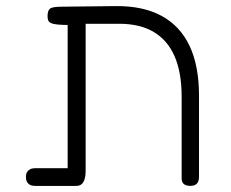

<svg xmlns="http://www.w3.org/2000/svg" viewBox="-20 -600 758 630"><path d="M95 10Q85 10 78.5 6.5Q72 3 68.5 -3.5Q65 -10 65 -19Q65 -29 68.5 -35Q72 -41 78.5 -44.5Q85 -48 94 -48H202V-535L210 -518Q184 -518 169 -519.5Q154 -521 147 -524.5Q140 -528 138 -533.5Q136 -539 136 -547Q136 -565 144 -571.5Q152 -578 182 -578L359 -580Q449 -581 510 -548Q571 -515 602 -449.5Q633 -384 633 -286V-20Q633 -10 630 -3.5Q627 3 620.5 6.5Q614 10 605 10Q596 10 589.5 7.5Q583 5 579.5 -0.5Q576 -6 576 -13V-283Q576 -362 553 -415Q530 -468 484.5 -495Q439 -522 371 -522H261V-39Q261 -15 253.5 -2.5Q246 10 231 10Z"/></svg>

Font: Fredoka Light
Style: Regular
Weight: 300
Designer: Ben Nathan
Foundry: Milena B. Brandão, Ben Nathan
Version: Version 2.001